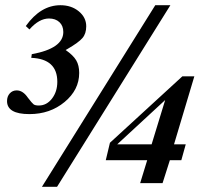

<svg xmlns="http://www.w3.org/2000/svg" viewBox="-20 -703 790 737"><path d="M726 -410 648 -149H693L676 -88H632L604 0H518L545 -88H386L402 -155L680 -410ZM614 -319 430 -149H562ZM634 -683 199 14H141L576 -683ZM93 -590 79 -603Q136 -683 212 -683Q254 -683 282.5 -659.5Q311 -636 311 -602Q311 -574 296.5 -557Q282 -540 239 -515L232 -511Q261 -491 272.5 -471.5Q284 -452 284 -423Q284 -358 228 -311.5Q172 -265 93 -265Q7 -265 7 -315Q7 -333 17.5 -344.5Q28 -356 44 -356Q68 -356 87 -328Q103 -307 109 -302.5Q115 -298 129 -298Q159 -298 179.5 -324.5Q200 -351 200 -389Q200 -477 100 -481L102 -495Q223 -517 223 -580Q223 -604 208 -618Q193 -632 168 -632Q130 -632 93 -590Z"/></svg>

Font: STIX
Style: Bold Italic
Weight: 700
Italic angle: -16.33°
Designer: MicroPress Inc., with final additions and corrections provided by Coen Hoffman, Elsevier (retired)
Version: Version 1.1.1